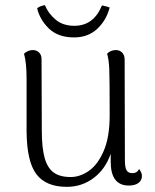

<svg xmlns="http://www.w3.org/2000/svg" viewBox="-20 -711 600 744"><path d="M530 -29Q530 -12 516.5 -2Q503 8 479 8Q409 8 409 -84V-115Q388 -55 342.5 -21Q297 13 239 13Q158 13 121 -36Q84 -85 83 -201V-404Q83 -469 73 -503Q89 -517 107 -517Q122 -517 131.5 -507.5Q141 -498 141 -482L142 -207Q142 -138 153 -99Q164 -60 188 -42.5Q212 -25 254 -25Q290 -25 324.5 -49Q359 -73 382 -126.5Q405 -180 405 -264Q405 -402 403.5 -441Q402 -480 395 -503Q409 -517 429 -517Q444 -517 453.5 -507Q463 -497 463 -480L464 -90Q464 -62 470.5 -51Q477 -40 493 -40Q511 -40 519 -56Q530 -42 530 -29ZM375 -690Q395 -686 405 -682Q392 -632 356.5 -599Q321 -566 267 -566Q205 -566 169.5 -600.5Q134 -635 124 -679Q135 -688 154 -691Q167 -659 195.5 -635Q224 -611 268 -611Q343 -611 375 -690Z"/></svg>

Font: Arima Madurai Light
Style: Regular
Weight: 300
Designer: Joana Correia and Natanael Gama
Foundry: NDISCOVER
Version: Version 1.019